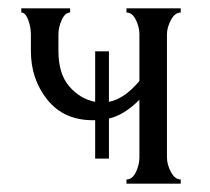

<svg xmlns="http://www.w3.org/2000/svg" viewBox="-20 -440 504 460"><path d="M208 -60V-152H202Q133 -152 93.5 -201Q54 -250 54 -318V-358Q54 -375 47.5 -392.5Q41 -410 31 -410V-420H148V-410Q136 -410 128 -392.5Q120 -375 120 -358V-318Q120 -263 146 -233Q172 -203 208 -196V-317H241V-196Q278 -203 314 -246V-358Q314 -375 305.5 -392.5Q297 -410 283 -410V-420H413V-410Q399 -410 389.5 -392Q380 -374 380 -358V-63Q380 -46 389.5 -28Q399 -10 413 -10V0H283V-10Q297 -10 305.5 -27.5Q314 -45 314 -63V-201Q277 -164 241 -156V-60Z"/></svg>

Font: Forum
Style: Regular
Weight: 400
Designer: Denis Masharov
Foundry: Denis Masharov
Version: Version 1.000